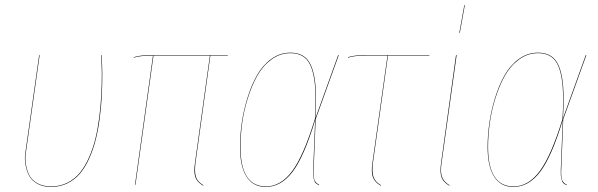

<svg xmlns="http://www.w3.org/2000/svg" viewBox="-20 -737 2386 766"><path d="M384.8 -517.1Q388.2 -477.1 388.2 -442.9Q388.2 -396 386 -353.5Q383.8 -311 377.7 -264.6Q371.6 -218.3 361.8 -179.7Q352.1 -141.1 336.2 -105.5Q320.3 -69.8 299.6 -45.2Q278.8 -20.5 249.3 -5.9Q219.7 8.8 184.1 8.8Q151.9 8.8 128.9 -3.9Q106 -16.6 95.7 -36.9Q85.4 -57.1 81.3 -82.5Q77.1 -107.9 82 -133.8L136.2 -517.1H138.2L84 -133.8Q79.1 -108.4 83 -83.3Q86.9 -58.1 96.9 -38.1Q106.9 -18.1 129.6 -5.6Q152.3 6.8 184.1 6.8Q219.7 6.8 249 -8.1Q278.3 -22.9 298.8 -47.9Q319.3 -72.8 335.2 -108.9Q351.1 -145 360.6 -183.8Q370.1 -222.7 376 -268.8Q381.8 -314.9 384 -356.4Q386.2 -397.9 386.2 -442.9Q386.2 -477.1 382.8 -517.1Z M819.3 -515.1 759.8 -86.9Q755.4 -51.3 761.7 -31.5Q768.1 -11.7 791.5 2L790.5 3.9Q766.1 -10.7 759.3 -30.5Q752.4 -50.3 757.8 -86.9L817.4 -515.1H592.3L520.5 0H518.6L590.3 -515.1Q535.6 -515.1 513.7 -506.8V-508.8Q536.6 -517.1 585.4 -517.1H888.7V-515.1Z M1238.3 -265.1 1329.1 -517.1H1331.5L1239.3 -261.2L1231.4 -60.1Q1230 -29.3 1235.1 -17.8Q1240.2 -6.3 1253.4 0L1252.4 2Q1243.2 -2.9 1239 -7.1Q1234.9 -11.2 1231.7 -24.2Q1228.5 -37.1 1229.5 -60.1L1237.3 -257.8Q1192.9 -111.3 1147 -51.3Q1101.1 8.8 1040.5 8.8Q990.2 8.8 963.9 -31.7Q937.5 -72.3 937.5 -150.9Q937.5 -195.8 944.3 -244.9Q951.2 -293.9 966.8 -345Q982.4 -396 1004.9 -436Q1027.3 -476.1 1062 -501.5Q1096.7 -526.9 1138.2 -526.9Q1179.7 -526.9 1203.1 -502.9Q1226.6 -479 1235.6 -421.1Q1244.6 -363.3 1238.3 -265.1ZM939.5 -150.9Q939.5 6.8 1041.5 6.8Q1100.1 6.8 1145.8 -54.4Q1191.4 -115.7 1236.3 -262.2Q1242.7 -360.8 1233.9 -418.9Q1225.1 -477.1 1202.1 -501Q1179.2 -524.9 1138.2 -524.9Q1097.2 -524.9 1062.7 -499.5Q1028.3 -474.1 1006.1 -434.3Q983.9 -394.5 968.3 -344Q952.6 -293.5 946 -244.6Q939.5 -195.8 939.5 -150.9Z M1527.8 -515.1 1467.8 -86.9Q1463.4 -51.3 1470 -31.5Q1476.6 -11.7 1500 2L1499 3.9Q1474.6 -10.7 1467.5 -30.5Q1460.4 -50.3 1465.8 -86.9L1525.9 -515.1H1439.9Q1391.1 -515.1 1368.2 -506.8V-508.8Q1391.1 -517.1 1439.9 -517.1H1692.9V-515.1Z M1832.5 -716.8H1834.5L1814.5 -606H1812.5ZM1801.8 -517.1 1741.7 -86.9Q1736.3 -51.8 1743.2 -32Q1750 -12.2 1773.4 2L1772.5 3.9Q1748 -10.7 1741.2 -30.5Q1734.4 -50.3 1739.7 -86.9L1799.3 -517.1Z M2226.1 -265.1 2316.9 -517.1H2319.3L2227.1 -261.2L2219.2 -60.1Q2217.8 -29.3 2222.9 -17.8Q2228 -6.3 2241.2 0L2240.2 2Q2231 -2.9 2226.8 -7.1Q2222.7 -11.2 2219.5 -24.2Q2216.3 -37.1 2217.3 -60.1L2225.1 -257.8Q2180.7 -111.3 2134.8 -51.3Q2088.9 8.8 2028.3 8.8Q1978 8.8 1951.7 -31.7Q1925.3 -72.3 1925.3 -150.9Q1925.3 -195.8 1932.1 -244.9Q1939 -293.9 1954.6 -345Q1970.2 -396 1992.7 -436Q2015.1 -476.1 2049.8 -501.5Q2084.5 -526.9 2126 -526.9Q2167.5 -526.9 2190.9 -502.9Q2214.4 -479 2223.4 -421.1Q2232.4 -363.3 2226.1 -265.1ZM1927.2 -150.9Q1927.2 6.8 2029.3 6.8Q2087.9 6.8 2133.5 -54.4Q2179.2 -115.7 2224.1 -262.2Q2230.5 -360.8 2221.7 -418.9Q2212.9 -477.1 2189.9 -501Q2167 -524.9 2126 -524.9Q2085 -524.9 2050.5 -499.5Q2016.1 -474.1 1993.9 -434.3Q1971.7 -394.5 1956.1 -344Q1940.4 -293.5 1933.8 -244.6Q1927.2 -195.8 1927.2 -150.9Z"/></svg>

Font: Fira Sans Compressed Two
Style: Italic
Weight: 100
Width: 3
Italic angle: -8°
Designer: Carrois Corporate & Edenspiekermann AG
Foundry: Carrois Corporate GbR & Edenspiekermann AG
Version: Version 4.203;PS 004.203;hotconv 1.0.88;makeotf.lib2.5.64775